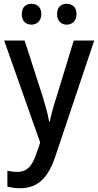

<svg xmlns="http://www.w3.org/2000/svg" viewBox="-20 -753 518 1013"><path d="M95 -679C95 -641 117 -623 146 -623C174 -623 198 -642 198 -679C198 -716 174 -733 146 -733C117 -733 95 -716 95 -679ZM281 -679C281 -642 303 -623 332 -623C360 -623 384 -642 384 -679C384 -716 360 -733 332 -733C303 -733 281 -716 281 -679ZM2 -539 192 -1 172 57C151 121 124 154 71 154C52 154 33 151 19 148V232C37 236 58 240 85 240C185 240 236 180 273 69L477 -539H369L277 -238C262 -192 249 -145 243 -112H239C233 -151 220 -194 207 -238L110 -539Z"/></svg>

Font: Noto Sans Khmer UI SemiCondensed Medium
Style: Regular
Weight: 500
Width: 4
Designer: Danh Hong and the Monotype Design Team
Foundry: Monotype Imaging Inc.
Version: Version 2.002